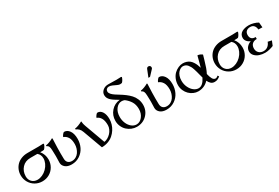

<svg xmlns="http://www.w3.org/2000/svg" viewBox="72 -1864 4278 2948"><g transform="rotate(-30 2210.5 -389.5)"><path d="M482.9 -402.8H461.4Q517.6 -334 517.6 -244.1Q517.6 -176.8 485.6 -120.4Q453.6 -64 397 -30.8Q340.3 2.4 271 2.4Q201.7 2.4 145 -30.8Q88.4 -64 56.4 -120.4Q24.4 -176.8 24.4 -244.1Q24.4 -294.9 43 -340.1Q61.5 -385.3 95 -418.7Q128.4 -452.1 178 -471.4Q227.5 -490.7 286.6 -490.7H482.9Q527.3 -490.7 566.4 -493.7L576.2 -484.4Q569.3 -462.9 557.1 -441.2Q544.9 -419.4 529.8 -406.2Q514.6 -402.8 482.9 -402.8ZM458.5 -297.4Q458.5 -364.3 410.6 -402.8H287.6Q194.8 -402.8 139.2 -341.8Q83.5 -280.8 83.5 -190.9Q83.5 -131.8 121.1 -94.2Q158.7 -56.6 217.8 -56.6Q259.8 -56.6 303.5 -76.2Q347.2 -95.7 383.3 -131.8Q419.4 -168 439 -211.7Q458.5 -255.4 458.5 -297.4Z M790.5 2.4Q717.8 2.4 677.5 -32Q637.2 -66.4 637.2 -115.2Q637.2 -137.7 638.7 -168.2Q640.1 -198.7 640.1 -224.6Q640.1 -236.3 639.6 -254.6Q639.2 -272.9 638.4 -298.1Q637.7 -323.2 637.2 -335.9Q636.2 -379.9 626.7 -402.1Q617.2 -424.3 590.8 -434.6V-449.2Q620.1 -452.1 657.5 -466.6Q694.8 -481 724.1 -498L731 -490.7Q730 -478 725.1 -335.4Q723.6 -298.3 723.6 -229.5Q723.6 -202.1 725.1 -135.7Q725.6 -89.4 751.2 -65.4Q776.9 -41.5 819.3 -41.5Q857.9 -41.5 889.9 -59.8Q921.9 -78.1 942.1 -107.7Q962.4 -137.2 973.4 -173.1Q984.4 -209 984.4 -246.1Q984.4 -325.7 956.8 -368.9Q929.2 -412.1 885.7 -426.8V-434.6Q893.1 -451.2 908.9 -470.9Q924.8 -490.7 935.5 -490.7Q989.3 -490.7 1025.9 -438.7Q1062.5 -386.7 1062.5 -293.9Q1062.5 -216.3 1030.3 -149.4Q998 -82.5 934.8 -40Q871.6 2.4 790.5 2.4Z M1320.3 5.4 1194.8 -338.4Q1180.2 -378.9 1158.4 -400.6Q1136.7 -422.4 1106.4 -434.6V-449.2Q1135.7 -452.1 1173.1 -466.6Q1210.4 -481 1239.7 -498L1246.6 -490.7Q1246.1 -482.9 1246.8 -474.6Q1247.6 -466.3 1249.8 -456.1Q1252 -445.8 1253.9 -438.5Q1255.9 -431.2 1260.3 -418.2Q1264.6 -405.3 1266.8 -398.9Q1269 -392.6 1274.9 -377Q1280.8 -361.3 1282.7 -355.5L1394.5 -47.9Q1424.8 -50.8 1456.5 -68.8Q1488.3 -86.9 1513.2 -113.3Q1538.1 -139.6 1554 -174.6Q1569.8 -209.5 1569.8 -243.2Q1569.8 -323.7 1543.9 -368.2Q1518.1 -412.6 1476.1 -426.8V-434.6Q1483.4 -451.2 1499.3 -470.9Q1515.1 -490.7 1525.9 -490.7Q1576.7 -490.7 1607.4 -442.1Q1638.2 -393.6 1638.2 -313.5Q1638.2 -269 1625.2 -224.4Q1612.3 -179.7 1585.4 -138.2Q1558.6 -96.7 1521.7 -64.7Q1484.9 -32.7 1432.6 -13.7Q1380.4 5.4 1320.3 5.4Z M1877.4 -749.5Q1853 -749.5 1836.4 -733.9Q1819.8 -718.3 1819.8 -693.4Q1819.8 -669.4 1840.6 -645.5Q1861.3 -621.6 1894.3 -599.6Q1927.2 -577.6 1967.3 -553.5Q2007.3 -529.3 2047.4 -499Q2087.4 -468.8 2120.4 -433.6Q2153.3 -398.4 2174.1 -349.6Q2194.8 -300.8 2194.8 -244.6Q2194.8 -140.1 2123.5 -68.8Q2052.2 2.4 1944.3 2.4Q1898.9 2.4 1855.2 -15.4Q1811.5 -33.2 1777.3 -64.5Q1743.2 -95.7 1722.4 -142.1Q1701.7 -188.5 1701.7 -241.2Q1701.7 -338.4 1763.4 -408.9Q1825.2 -479.5 1921.4 -489.3Q1913.6 -494.1 1895.8 -504.9Q1877.9 -515.6 1869.9 -520.5Q1861.8 -525.4 1846.4 -535.4Q1831.1 -545.4 1823.5 -551.3Q1815.9 -557.1 1803.7 -567.1Q1791.5 -577.1 1785.4 -584.7Q1779.3 -592.3 1771.2 -603Q1763.2 -613.8 1759.5 -623.5Q1755.9 -633.3 1753.2 -645.3Q1750.5 -657.2 1750.5 -669.9Q1750.5 -715.8 1788.8 -749.8Q1827.1 -783.7 1885.7 -783.7Q1916.5 -783.7 1965.8 -782.2Q2015.1 -780.8 2032.2 -780.8Q2076.7 -780.8 2115.7 -783.7L2125.5 -774.4Q2118.7 -752.9 2106.4 -731.2Q2094.2 -709.5 2079.1 -696.3Q2064 -692.9 2045.9 -692.9Q2026.9 -692.9 1997.6 -707Q1968.3 -721.2 1936 -735.4Q1903.8 -749.5 1877.4 -749.5ZM2106.4 -221.2Q2106.4 -296.9 2074.2 -350.3Q2042 -403.8 1985.8 -446.3Q1960.4 -456.5 1934.6 -456.5Q1876.5 -456.5 1833 -401.4Q1789.6 -346.2 1789.6 -258.8Q1789.6 -199.7 1811.8 -147.7Q1834 -95.7 1873.3 -63.7Q1912.6 -31.7 1959 -31.7Q2017.6 -31.7 2062 -86.2Q2106.4 -140.6 2106.4 -221.2Z M2472.7 2.4Q2399.9 2.4 2359.6 -32Q2319.3 -66.4 2319.3 -115.2Q2319.3 -137.7 2320.8 -168.2Q2322.3 -198.7 2322.3 -224.6Q2322.3 -236.3 2321.8 -254.6Q2321.3 -272.9 2320.6 -298.1Q2319.8 -323.2 2319.3 -335.9Q2318.4 -379.9 2308.8 -402.1Q2299.3 -424.3 2272.9 -434.6V-449.2Q2302.2 -452.1 2339.6 -466.6Q2377 -481 2406.2 -498L2413.1 -490.7Q2412.1 -478 2407.2 -335.4Q2405.8 -298.3 2405.8 -229.5Q2405.8 -202.1 2407.2 -135.7Q2407.7 -89.4 2433.3 -65.4Q2459 -41.5 2501.5 -41.5Q2540 -41.5 2572 -59.8Q2604 -78.1 2624.3 -107.7Q2644.5 -137.2 2655.5 -173.1Q2666.5 -209 2666.5 -246.1Q2666.5 -325.7 2638.9 -368.9Q2611.3 -412.1 2567.9 -426.8V-434.6Q2575.2 -451.2 2591.1 -470.9Q2606.9 -490.7 2617.7 -490.7Q2671.4 -490.7 2708 -438.7Q2744.6 -386.7 2744.6 -293.9Q2744.6 -216.3 2712.4 -149.4Q2680.2 -82.5 2616.9 -40Q2553.7 2.4 2472.7 2.4ZM2500.5 -561.5H2471.7L2523.9 -691.4Q2526.9 -698.7 2532.2 -704.1Q2542.5 -714.4 2558.1 -714.4Q2574.2 -714.4 2584.7 -704.1Q2595.2 -693.8 2595.2 -678.2Q2595.2 -662.1 2586.9 -653.8Z M3295.4 -483.4H3302.2Q3321.3 -481.9 3339.8 -473.9Q3358.4 -465.8 3367.7 -458.5L3376.5 -451.2Q3373 -439.9 3352.8 -368.9Q3332.5 -297.9 3315.9 -251.5Q3299.3 -205.1 3277.8 -163.6Q3285.2 -133.3 3292 -112.8Q3298.8 -92.3 3308.8 -73.7Q3318.8 -55.2 3332.5 -45.9Q3346.2 -36.6 3363.3 -36.6Q3369.1 -36.6 3376.2 -39.6Q3383.3 -42.5 3387 -44.7Q3390.6 -46.9 3399.2 -53.2Q3407.7 -59.6 3408.2 -60.1L3422.9 -36.6Q3397.9 -17.1 3375.7 -7.3Q3353.5 2.4 3323.2 2.4Q3287.1 2.4 3262.2 -18.6Q3237.3 -39.6 3218.8 -78.6Q3144 2.4 3033.2 2.4Q2991.7 2.4 2950.9 -15.6Q2910.2 -33.7 2878.7 -64.7Q2847.2 -95.7 2827.6 -140.1Q2808.1 -184.6 2808.1 -233.9Q2808.1 -292.5 2829.3 -342.5Q2850.6 -392.6 2884.3 -424.1Q2918 -455.6 2958 -473.1Q2998 -490.7 3037.6 -490.7Q3074.2 -490.7 3105 -479.7Q3135.7 -468.8 3157 -451.2Q3178.2 -433.6 3195.6 -407Q3212.9 -380.4 3224.1 -353.8Q3235.4 -327.1 3245.1 -293.5Q3256.3 -331.1 3272.7 -396.2Q3289.1 -461.4 3295.4 -483.4ZM3062.5 -36.6Q3136.7 -36.6 3192.9 -150.4Q3186.5 -171.9 3177.5 -207.8Q3168.5 -243.7 3161.9 -268.1Q3155.3 -292.5 3145 -323.5Q3134.8 -354.5 3123.5 -374.8Q3112.3 -395 3096.9 -413.8Q3081.5 -432.6 3060.8 -441.9Q3040 -451.2 3015.1 -451.2Q2996.6 -451.2 2975.6 -440.2Q2954.6 -429.2 2934.6 -408.2Q2914.6 -387.2 2901.6 -350.1Q2888.7 -313 2888.7 -267.1Q2888.7 -203.6 2914.6 -149.9Q2940.4 -96.2 2980.2 -66.4Q3020 -36.6 3062.5 -36.6Z M3922.9 -402.8H3901.4Q3957.5 -334 3957.5 -244.1Q3957.5 -176.8 3925.5 -120.4Q3893.6 -64 3836.9 -30.8Q3780.3 2.4 3710.9 2.4Q3641.6 2.4 3585 -30.8Q3528.3 -64 3496.3 -120.4Q3464.4 -176.8 3464.4 -244.1Q3464.4 -294.9 3482.9 -340.1Q3501.5 -385.3 3534.9 -418.7Q3568.4 -452.1 3617.9 -471.4Q3667.5 -490.7 3726.6 -490.7H3922.9Q3967.3 -490.7 4006.3 -493.7L4016.1 -484.4Q4009.3 -462.9 3997.1 -441.2Q3984.9 -419.4 3969.7 -406.2Q3954.6 -402.8 3922.9 -402.8ZM3898.4 -297.4Q3898.4 -364.3 3850.6 -402.8H3727.5Q3634.8 -402.8 3579.1 -341.8Q3523.4 -280.8 3523.4 -190.9Q3523.4 -131.8 3561 -94.2Q3598.6 -56.6 3657.7 -56.6Q3699.7 -56.6 3743.4 -76.2Q3787.1 -95.7 3823.2 -131.8Q3859.4 -168 3878.9 -211.7Q3898.4 -255.4 3898.4 -297.4Z M4114.3 -263.7Q4077.1 -276.9 4054 -304.9Q4030.8 -333 4030.8 -368.2Q4030.8 -400.4 4045.7 -424.8Q4060.5 -449.2 4086.2 -463.1Q4111.8 -477.1 4142.6 -483.9Q4173.3 -490.7 4208 -490.7Q4248.5 -490.7 4292.5 -478.3Q4336.4 -465.8 4367.7 -446.3Q4370.6 -394 4375.5 -357.9L4305.2 -359.9Q4301.3 -406.2 4278.1 -431.4Q4254.9 -456.5 4213.9 -456.5Q4170.4 -456.5 4144.5 -433.3Q4118.7 -410.2 4118.7 -367.7Q4118.7 -324.2 4142.1 -301.5Q4165.5 -278.8 4210.9 -280.8V-246.6Q4158.2 -246.6 4128.7 -218.5Q4099.1 -190.4 4099.1 -139.2Q4099.1 -91.3 4130.4 -61.5Q4161.6 -31.7 4210.4 -31.7Q4256.3 -31.7 4287.8 -57.6Q4319.3 -83.5 4334.5 -126L4401.4 -111.3Q4393.6 -86.4 4368.7 -31.2Q4340.3 -18.6 4298.6 -8.1Q4256.8 2.4 4219.7 2.4Q4167.5 2.4 4121.1 -12.7Q4074.7 -27.8 4043 -61Q4011.2 -94.2 4011.2 -139.2Q4011.2 -182.6 4040 -215.1Q4068.8 -247.6 4114.3 -263.7Z"/></g></svg>

Font: Flanker
Style: Regular
Weight: 400
Designer: Flanker
Foundry: Flanker
Version: Version 2.027